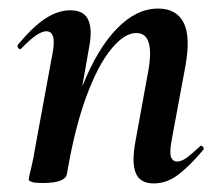

<svg xmlns="http://www.w3.org/2000/svg" viewBox="-20 -419 515 448"><path d="M339 9Q306 9 296.5 -16Q287 -41 296 -89L325 -248Q343 -342 298 -342Q270 -342 239 -304Q208 -266 181 -192.5Q154 -119 136 -12L118 -13Q138 -132 172.5 -218.5Q207 -305 252.5 -352Q298 -399 349 -399Q391 -399 408 -367Q425 -335 413 -267L380 -89Q375 -61 379.5 -51.5Q384 -42 393 -42Q404 -42 417 -52Q430 -62 446 -77Q449 -81 453 -77Q457 -73 454 -69Q423 -32 396 -11.5Q369 9 339 9ZM80 8Q61 8 54 5.5Q47 3 47 0Q47 -4 52.5 -26Q58 -48 62 -74L103 -297Q112 -346 88 -346Q78 -346 63.5 -336Q49 -326 30 -306Q27 -302 23 -306.5Q19 -311 22 -315Q58 -358 87 -376.5Q116 -395 144 -395Q176 -395 186 -372.5Q196 -350 188 -309L136 -12Q131 8 80 8Z"/></svg>

Font: Cormorant Garamond Light
Style: Bold Italic
Weight: 700
Italic angle: -10°
Version: Version 4.001